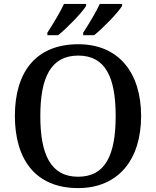

<svg xmlns="http://www.w3.org/2000/svg" viewBox="-20 -951 797 981"><path d="M405 -784V-771H461C506 -807 583 -886 604 -921V-931H490C469 -886 433 -827 405 -784ZM222 -784V-771H277C322 -807 399 -886 420 -921V-931H307C286 -886 250 -827 222 -784ZM379 10C586 10 701 -137 701 -358C701 -580 586 -725 380 -725C161 -725 56 -580 56 -359C56 -137 161 10 379 10ZM379 -48C239 -48 186 -162 186 -358C186 -554 239 -667 380 -667C520 -667 571 -554 571 -358C571 -162 520 -48 379 -48Z"/></svg>

Font: Noto Naskh Arabic UI Medium
Style: Regular
Weight: 500
Designer: Monotype Design Team, David Williams, Mohamad Dakak and Nizar Qandah
Foundry: Monotype Imaging Inc.
Version: Version 2.014